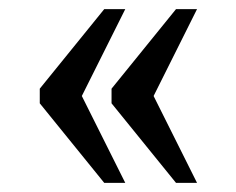

<svg xmlns="http://www.w3.org/2000/svg" viewBox="-20 -480 517 420"><path d="M365 -80 224 -254V-286L365 -460H411L316 -270L411 -80ZM208 -80 67 -254V-286L208 -460H254L159 -270L254 -80Z"/></svg>

Font: Noto Serif SemiCondensed
Style: Regular
Weight: 400
Width: 4
Designer: Monotype Design Team
Foundry: Monotype Imaging Inc.
Version: Version 2.013